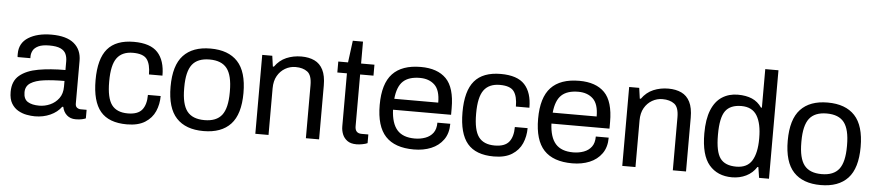

<svg xmlns="http://www.w3.org/2000/svg" viewBox="-43 -993 5812 1275"><g transform="rotate(5 2863.0 -355.5)"><path d="M210 12Q185 12 155 6.5Q125 1 98 -14.5Q71 -30 53.5 -59Q36 -88 36 -136Q36 -208 81.5 -246Q127 -284 206 -298Q285 -312 386 -312V-370Q386 -398 376 -419.5Q366 -441 340 -453Q314 -465 266 -465Q219 -465 193 -452.5Q167 -440 157 -421Q147 -402 147 -382V-370H62Q61 -374 61 -379.5Q61 -385 61 -392Q61 -464 120.5 -501Q180 -538 274 -538Q374 -538 424 -496.5Q474 -455 474 -381V-96Q474 -77 485 -69Q496 -61 509 -61H549V-4Q541 0 523.5 4Q506 8 481 8Q446 8 423 -12.5Q400 -33 393 -67H386Q359 -30 312.5 -9Q266 12 210 12ZM233 -61Q270 -61 305 -76.5Q340 -92 363 -123Q386 -154 386 -201V-239Q309 -239 251 -231.5Q193 -224 160.5 -203Q128 -182 128 -141Q128 -96 156 -78.5Q184 -61 233 -61Z M823 12Q703 12 647 -54.5Q591 -121 591 -263Q591 -405 647.5 -471.5Q704 -538 823 -538Q933 -538 982 -485Q1031 -432 1031 -331H941Q941 -399 916.5 -432Q892 -465 823 -465Q751 -465 716.5 -418.5Q682 -372 682 -263V-259Q682 -152 715.5 -106.5Q749 -61 823 -61Q890 -61 918 -95.5Q946 -130 946 -195H1031Q1031 -140 1010.5 -93Q990 -46 944 -17Q898 12 823 12Z M1334 12Q1215 12 1153 -54.5Q1091 -121 1091 -263Q1091 -405 1153 -471.5Q1215 -538 1334 -538Q1453 -538 1515 -471.5Q1577 -405 1577 -263Q1577 -121 1515 -54.5Q1453 12 1334 12ZM1334 -61Q1414 -61 1450 -107.5Q1486 -154 1486 -259V-267Q1486 -372 1450 -418.5Q1414 -465 1334 -465Q1254 -465 1218 -418.5Q1182 -372 1182 -267V-259Q1182 -154 1218 -107.5Q1254 -61 1334 -61Z M1679 0V-526H1746L1756 -455H1763Q1794 -499 1840 -518.5Q1886 -538 1940 -538Q1990 -538 2027 -520.5Q2064 -503 2084 -463.5Q2104 -424 2104 -359V0H2016V-353Q2016 -420 1986 -442.5Q1956 -465 1907 -465Q1870 -465 1838 -446.5Q1806 -428 1786.5 -394Q1767 -360 1767 -311V0Z M2354 11Q2315 11 2292.5 -5.5Q2270 -22 2260 -47Q2250 -72 2250 -100V-453H2186V-526H2251L2270 -672H2338V-526H2427V-453H2338V-108Q2338 -61 2382 -61H2427V-3Q2414 3 2393 7Q2372 11 2354 11Z M2736 12Q2609 12 2547 -54.5Q2485 -121 2485 -263Q2485 -405 2547.5 -471.5Q2610 -538 2736 -538Q2847 -538 2905 -479Q2963 -420 2963 -283V-239H2576Q2580 -148 2618.5 -104.5Q2657 -61 2736 -61Q2774 -61 2806.5 -73Q2839 -85 2858 -110.5Q2877 -136 2877 -179H2963Q2963 -115 2932.5 -72.5Q2902 -30 2851 -9Q2800 12 2736 12ZM2578 -312H2871Q2871 -395 2834 -430Q2797 -465 2736 -465Q2662 -465 2624 -429.5Q2586 -394 2578 -312Z M3269 12Q3149 12 3093 -54.5Q3037 -121 3037 -263Q3037 -405 3093.5 -471.5Q3150 -538 3269 -538Q3379 -538 3428 -485Q3477 -432 3477 -331H3387Q3387 -399 3362.5 -432Q3338 -465 3269 -465Q3197 -465 3162.5 -418.5Q3128 -372 3128 -263V-259Q3128 -152 3161.5 -106.5Q3195 -61 3269 -61Q3336 -61 3364 -95.5Q3392 -130 3392 -195H3477Q3477 -140 3456.5 -93Q3436 -46 3390 -17Q3344 12 3269 12Z M3792 12Q3665 12 3603 -54.5Q3541 -121 3541 -263Q3541 -405 3603.5 -471.5Q3666 -538 3792 -538Q3903 -538 3961 -479Q4019 -420 4019 -283V-239H3632Q3636 -148 3674.5 -104.5Q3713 -61 3792 -61Q3830 -61 3862.5 -73Q3895 -85 3914 -110.5Q3933 -136 3933 -179H4019Q4019 -115 3988.5 -72.5Q3958 -30 3907 -9Q3856 12 3792 12ZM3634 -312H3927Q3927 -395 3890 -430Q3853 -465 3792 -465Q3718 -465 3680 -429.5Q3642 -394 3634 -312Z M4125 0V-526H4192L4202 -455H4209Q4240 -499 4286 -518.5Q4332 -538 4386 -538Q4436 -538 4473 -520.5Q4510 -503 4530 -463.5Q4550 -424 4550 -359V0H4462V-353Q4462 -420 4432 -442.5Q4402 -465 4353 -465Q4316 -465 4284 -446.5Q4252 -428 4232.5 -394Q4213 -360 4213 -311V0Z M4857 12Q4760 12 4704.5 -53Q4649 -118 4649 -263Q4649 -358 4674 -419Q4699 -480 4744.5 -509Q4790 -538 4849 -538Q4904 -538 4943.5 -521Q4983 -504 5009 -466H5015V-723H5103V0H5037L5026 -71H5020Q4994 -30 4951 -9Q4908 12 4857 12ZM4879 -61Q4952 -61 4983.5 -112.5Q5015 -164 5015 -259V-263Q5015 -360 4983 -412.5Q4951 -465 4879 -465Q4805 -465 4772.5 -420.5Q4740 -376 4740 -263V-259Q4740 -149 4772 -105Q4804 -61 4879 -61Z M5448 12Q5329 12 5267 -54.5Q5205 -121 5205 -263Q5205 -405 5267 -471.5Q5329 -538 5448 -538Q5567 -538 5629 -471.5Q5691 -405 5691 -263Q5691 -121 5629 -54.5Q5567 12 5448 12ZM5448 -61Q5528 -61 5564 -107.5Q5600 -154 5600 -259V-267Q5600 -372 5564 -418.5Q5528 -465 5448 -465Q5368 -465 5332 -418.5Q5296 -372 5296 -267V-259Q5296 -154 5332 -107.5Q5368 -61 5448 -61Z"/></g></svg>

Font: Archivo VF Beta
Style: Regular
Weight: 400
Designer: Hector Gatti
Foundry: Omnibus-Type
Version: Version 1.002